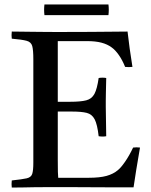

<svg xmlns="http://www.w3.org/2000/svg" viewBox="-20 -843 680 864"><path d="M33 1Q31 -14 33 -31Q80 -36 100 -40.5Q120 -45 125 -60.5Q130 -76 130 -111V-576Q130 -618 125 -636Q120 -654 99.5 -659.5Q79 -665 33 -669Q31 -684 33 -701Q59 -701 78.5 -700.5Q98 -700 118 -700Q138 -700 166 -699.5Q194 -699 237 -699Q316 -699 385 -699.5Q454 -700 500 -700.5Q546 -701 554 -701Q558 -664 563.5 -625Q569 -586 576 -542Q559 -540 543 -542Q531 -572 515 -595Q499 -618 482 -630Q463 -644 436.5 -651Q410 -658 371 -658H240V-385H295Q343 -385 368 -391.5Q393 -398 405 -420.5Q417 -443 424 -492Q442 -495 458 -492Q457 -448 456.5 -424.5Q456 -401 456 -390Q456 -379 456 -372Q456 -366 456 -362L458 -230Q443 -227 424 -230Q418 -283 406 -306Q394 -329 370.5 -335Q347 -341 304 -341H240V-124Q240 -90 240.5 -69.5Q241 -49 242 -43H379Q429 -43 459.5 -51.5Q490 -60 510 -77Q524 -88 543 -115.5Q562 -143 579 -179Q595 -181 610 -179Q600 -123 593 -78Q586 -33 581 0Q536 0 483 0Q430 0 377 -0.5Q324 -1 280.5 -1Q237 -1 211 -1Q164 -1 134.5 -0.5Q105 0 82.5 0.5Q60 1 33 1ZM180 -823H468Q471 -799 468 -775H180Q177 -799 180 -823Z"/></svg>

Font: Tiro Gurmukhi
Style: Regular
Weight: 400
Designer: Gurmukhi: John Hudson & Fiona Ross. Latin: John Hudson.
Foundry: Tiro Typeworks Ltd.
Version: Version 1.52